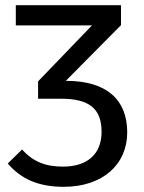

<svg xmlns="http://www.w3.org/2000/svg" viewBox="-20 -709 556 741"><path d="M234 -397 447 -612V-689H41V-611H335L127 -395V-328H215C323 -328 372 -291 372 -200C372 -116 319 -66 223 -66C155 -66 108 -85 65 -132L10 -78C62 -17 130 12 226 12C377 12 471 -75 471 -198C471 -325 391 -397 235 -397Z"/></svg>

Font: Fira Sans
Style: Regular
Weight: 400
Designer: Carrois Corporate & Edenspiekermann AG
Foundry: Carrois Corporate GbR & Edenspiekermann AG
Version: Version 4.203